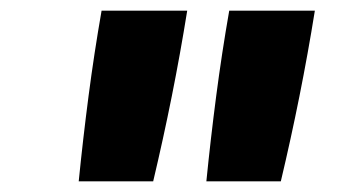

<svg xmlns="http://www.w3.org/2000/svg" viewBox="-20 -792 640 361"><path d="M128 -451Q136 -531 146.5 -611.5Q157 -692 171 -772H332Q319 -691 303 -611Q287 -531 268 -451ZM368 -451Q376 -531 386.5 -611.5Q397 -692 411 -772H572Q559 -691 543 -611Q527 -531 508 -451Z"/></svg>

Font: Iosevka Curly Slab HvExObl
Style: Regular
Weight: 900
Width: 7
Italic angle: -9°
Monospace: yes
Designer: Belleve Invis
Foundry: Belleve Invis
Version: Version 11.1.0; ttfautohint (v1.8.3)